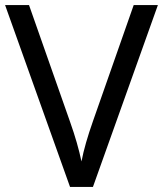

<svg xmlns="http://www.w3.org/2000/svg" viewBox="-20 -734 640 754"><path d="M600 -714H505L345 -258C324 -198 309 -147 300 -100C290 -147 276 -197 255 -256L94 -714H0L255 0H345Z"/></svg>

Font: Noto Sans Gurmukhi UI
Style: Regular
Weight: 400
Designer: Jelle Bosma - Monotype Design Team
Foundry: Monotype Imaging Inc.
Version: Version 2.004